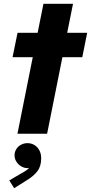

<svg xmlns="http://www.w3.org/2000/svg" viewBox="-20 -696 474 999"><path d="M150.4 -398.4H45.4L71.3 -525.4H175.8L206.1 -676.3H359.9L329.6 -525.4H433.6L408.2 -398.4H304.7L225.1 0H70.8ZM28.3 242.7 87.4 208Q92.8 205.1 100.8 200.7Q108.9 196.3 116.9 190.4Q125 184.6 131.3 177.7Q125.5 178.7 122.1 178.7Q106.4 178.7 91.1 169.9Q75.7 161.1 65.7 145.8Q55.7 130.4 55.7 112.3Q55.7 94.7 64.7 80.1Q73.7 65.4 89.4 57.1Q105 48.8 123 48.8Q142.1 48.8 158.2 58.1Q174.3 67.4 184.3 85.2Q194.3 103 194.3 127.9Q194.3 168.9 174.6 194.8Q154.8 220.7 118.2 242.7L53.7 283.2Z"/></svg>

Font: Reddit Sans Chocolate ExBold
Style: Italic
Weight: 800
Italic angle: -11.25°
Designer: Stephen Hutchings
Version: Version 1.013